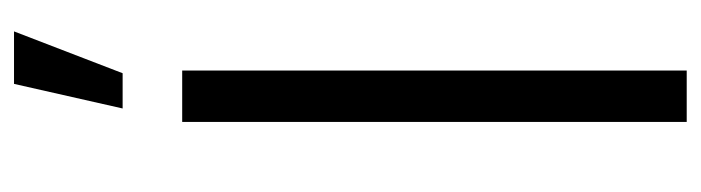

<svg xmlns="http://www.w3.org/2000/svg" viewBox="-383 -617 1000 274"><g transform="rotate(-90 117.0 -480.0)"><path d="M80 -720H153.3V0H80ZM99.2 -805H149.5L209.2 -960H134.3Z"/></g></svg>

Font: Tap Sans
Style: Regular
Weight: 400
Designer: Tap Payments
Foundry: Tap Payments
Version: Version 1.001;Glyphs 3.1.2 (3151)